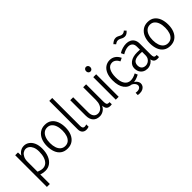

<svg xmlns="http://www.w3.org/2000/svg" viewBox="142 -2012 3431 3431"><g transform="rotate(-45 1857.5 -296.5)"><path d="M88 232V-569H158L162 -421L131 -420Q158 -501 206 -540.5Q254 -580 316 -580Q371 -580 416.5 -548Q462 -516 488.5 -456.5Q515 -397 515 -312Q515 -216 485.5 -143Q456 -70 401.5 -29.5Q347 11 274 11Q226 11 179 -3.5Q132 -18 96 -39L159 -81Q186 -68 216.5 -60Q247 -52 270 -52Q324 -52 361.5 -84.5Q399 -117 418.5 -176Q438 -235 438 -311Q438 -382 418 -427.5Q398 -473 366.5 -495.5Q335 -518 300 -518Q265 -518 233.5 -496.5Q202 -475 182 -433.5Q162 -392 162 -332V232Z M998 -283Q998 -353 980 -405.5Q962 -458 927.5 -487.5Q893 -517 842 -517Q791 -517 755 -487.5Q719 -458 700 -405Q681 -352 681 -284Q681 -215 699 -162.5Q717 -110 753 -81Q789 -52 839 -52Q891 -52 926.5 -81Q962 -110 980 -162.5Q998 -215 998 -283ZM1076 -284Q1076 -197 1048 -130.5Q1020 -64 967 -26.5Q914 11 837 11Q759 11 707 -26.5Q655 -64 629.5 -130.5Q604 -197 604 -283Q604 -369 632.5 -436Q661 -503 715 -541.5Q769 -580 844 -580Q923 -580 974 -541.5Q1025 -503 1050.5 -437Q1076 -371 1076 -284Z M1205 -109V-825H1279V-117Q1279 -84 1291 -67.5Q1303 -51 1327 -51Q1337 -51 1349.5 -53.5Q1362 -56 1375 -61L1376 -2Q1360 4 1344.5 7Q1329 10 1312 10Q1264 10 1234.5 -20Q1205 -50 1205 -109Z M1812 -120H1823Q1798 -54 1751 -22Q1704 10 1651 10Q1569 10 1524 -39.5Q1479 -89 1479 -179V-569H1553V-186Q1553 -120 1583 -84Q1613 -48 1664 -48Q1702 -48 1734.5 -71Q1767 -94 1786.5 -138.5Q1806 -183 1806 -247V-569H1880V-127Q1880 -86 1891 -67Q1902 -48 1933 -48Q1937 -48 1941.5 -48Q1946 -48 1951 -49L1953 7Q1943 9 1933.5 10Q1924 11 1915 11Q1861 11 1836.5 -20Q1812 -51 1812 -120Z M2061 0V-569H2134V0ZM2098 -675Q2075 -675 2060 -691Q2045 -707 2045 -734Q2045 -760 2060.5 -776Q2076 -792 2098 -792Q2121 -792 2136 -776Q2151 -760 2151 -734Q2151 -708 2136 -691.5Q2121 -675 2098 -675Z M2480 11Q2380 11 2322 -66.5Q2264 -144 2264 -286Q2264 -377 2291.5 -443Q2319 -509 2369 -544Q2419 -579 2484 -579Q2542 -579 2589 -547.5Q2636 -516 2665 -454L2604 -425Q2585 -467 2552.5 -492Q2520 -517 2483 -517Q2414 -517 2377.5 -454Q2341 -391 2341 -284Q2341 -170 2382.5 -111.5Q2424 -53 2496 -53Q2525 -53 2559 -62.5Q2593 -72 2632 -93L2655 -40Q2607 -14 2563 -1.5Q2519 11 2480 11ZM2446 224Q2434 224 2422.5 223Q2411 222 2397 219L2399 163Q2410 164 2418.5 165.5Q2427 167 2436 167Q2478 167 2501.5 148Q2525 129 2525 101Q2525 72 2497.5 41.5Q2470 11 2412 -5L2471 -6Q2528 8 2556 42Q2584 76 2584 113Q2584 142 2568.5 167Q2553 192 2522 208Q2491 224 2446 224Z M3005 -115 3027 -110Q3012 -70 2984.5 -43Q2957 -16 2923.5 -2.5Q2890 11 2857 11Q2809 11 2771.5 -9Q2734 -29 2712 -67.5Q2690 -106 2690 -161Q2690 -235 2753 -282Q2816 -329 2927 -329Q2954 -329 2979 -327.5Q3004 -326 3027 -321V-268Q3002 -272 2979.5 -273.5Q2957 -275 2928 -275Q2868 -275 2833 -260Q2798 -245 2782.5 -219Q2767 -193 2767 -161Q2767 -107 2795 -79Q2823 -51 2873 -51Q2900 -51 2929 -65.5Q2958 -80 2978 -111Q2998 -142 2998 -191V-401Q2998 -461 2967.5 -488.5Q2937 -516 2889 -516Q2855 -516 2817 -503Q2779 -490 2741 -467L2713 -523Q2756 -551 2806 -565Q2856 -579 2900 -579Q2949 -579 2988 -560Q3027 -541 3050 -502.5Q3073 -464 3073 -405V-127Q3073 -86 3083.5 -67Q3094 -48 3126 -48Q3130 -48 3134 -48Q3138 -48 3143 -49L3146 7Q3136 9 3126 10Q3116 11 3107 11Q3053 11 3029 -19.5Q3005 -50 3005 -115ZM3036 -772 3070 -736Q3050 -712 3026.5 -697Q3003 -682 2974 -682Q2946 -682 2924 -692.5Q2902 -703 2881.5 -713.5Q2861 -724 2836 -724Q2818 -724 2801.5 -717Q2785 -710 2766 -695L2732 -732Q2756 -755 2781.5 -769.5Q2807 -784 2838 -784Q2865 -784 2886 -773.5Q2907 -763 2926.5 -753Q2946 -743 2970 -742Q2987 -742 3004.5 -750Q3022 -758 3036 -772Z M3596 -283Q3596 -353 3578 -405.5Q3560 -458 3525.5 -487.5Q3491 -517 3440 -517Q3389 -517 3353 -487.5Q3317 -458 3298 -405Q3279 -352 3279 -284Q3279 -215 3297 -162.5Q3315 -110 3351 -81Q3387 -52 3437 -52Q3489 -52 3524.5 -81Q3560 -110 3578 -162.5Q3596 -215 3596 -283ZM3674 -284Q3674 -197 3646 -130.5Q3618 -64 3565 -26.5Q3512 11 3435 11Q3357 11 3305 -26.5Q3253 -64 3227.5 -130.5Q3202 -197 3202 -283Q3202 -369 3230.5 -436Q3259 -503 3313 -541.5Q3367 -580 3442 -580Q3521 -580 3572 -541.5Q3623 -503 3648.5 -437Q3674 -371 3674 -284Z"/></g></svg>

Font: Yaldevi
Style: Regular
Weight: 400
Designer: Sol Matas, Rajitha Manaperi, Kosala Senevirathne
Foundry: Mooniak
Version: Version 1.100